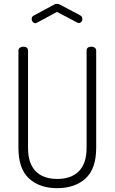

<svg xmlns="http://www.w3.org/2000/svg" viewBox="-20 -974 597 1000"><path d="M170 -855Q168 -854 165 -853Q157 -853 151 -859.5Q145 -866 145 -876Q145 -881 147.5 -885.5Q150 -890 156 -893L260 -949Q268 -954 277 -954Q286 -954 294 -949L398 -894Q409 -888 409 -874Q409 -866 403.5 -860Q398 -854 390 -854Q388 -854 384 -856Q383 -857 381 -857L277 -912L173 -856ZM456 -731Q466 -731 473.5 -725.5Q481 -720 481 -710V-204Q481 -95 425.5 -44.5Q370 6 278 6Q186 6 131 -44.5Q76 -95 76 -204V-710Q76 -720 83.5 -725.5Q91 -731 101 -731Q112 -731 119 -726Q126 -721 126 -710V-204Q126 -123 165.5 -82.5Q205 -42 278 -42Q351 -42 391 -82.5Q431 -123 431 -204V-710Q431 -721 438 -726Q445 -731 456 -731Z"/></svg>

Font: Dosis
Style: Regular
Weight: 400
Designer: Edgar Tolentino, Pablo Impallari, Igino Marini
Foundry: Edgar Tolentino, Pablo Impallari, Igino Marini
Version: Version 1.007;Glyphs 3.1.1 (3134)